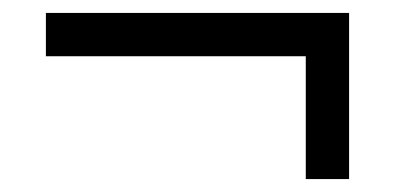

<svg xmlns="http://www.w3.org/2000/svg" viewBox="-20 -406 612 297"><path d="M520 -386V-129H453V-319H51V-386Z"/></svg>

Font: Stephens Clock
Style: Regular
Weight: 400
Designer: Peter Wiegel (catfonts.de) with slight modifications by DT1.org
Version: Version 0.9.1